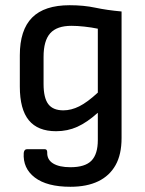

<svg xmlns="http://www.w3.org/2000/svg" viewBox="-20 -520 554 736"><path d="M250 196Q160 196 113.5 160.5Q67 125 71 66Q73 52 83 52H152Q161 52 161 64Q160 92 183.5 106.5Q207 121 250 121Q306 121 330.5 96Q355 71 355 17V-21Q355 -38 355 -54.5Q355 -71 355 -87H354Q314 -51 276.5 -34Q239 -17 195 -17Q125 -17 90.5 -59Q56 -101 56 -188V-308Q56 -405 103 -452.5Q150 -500 247 -500Q301 -500 345.5 -490.5Q390 -481 446 -476V9Q446 72 423 113Q400 154 356.5 175Q313 196 250 196ZM223 -97Q253 -97 284 -112.5Q315 -128 355 -165V-410Q331 -415 303.5 -418Q276 -421 254 -421Q198 -421 172.5 -392.5Q147 -364 147 -302V-198Q147 -145 165 -121Q183 -97 223 -97Z"/></svg>

Font: Sofia Sans Semi Condensed Medium
Style: Regular
Weight: 500
Designer: Botio Nikoltchev, Ani Petrova
Foundry: lettersoup
Version: Version 4.100